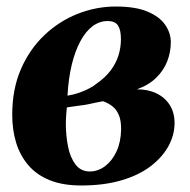

<svg xmlns="http://www.w3.org/2000/svg" viewBox="-20 -558 582 589"><path d="M229 11Q172 11 131.8 -5.5Q91.5 -22 66.2 -52Q41 -82 29.2 -121.2Q17.5 -160.5 17.5 -206Q17.5 -284.5 44.2 -346Q71 -407.5 116.5 -450.5Q162 -493.5 218.8 -515.8Q275.5 -538 335 -538Q396 -538 433 -522.2Q470 -506.5 487 -481.5Q504 -456.5 504 -428.5Q504 -398.5 493.2 -370.5Q482.5 -342.5 459.5 -319.8Q436.5 -297 400 -284Q434.5 -284 460.2 -271.5Q486 -259 500.8 -235.8Q515.5 -212.5 515.5 -180.5Q515.5 -144 496.8 -109.8Q478 -75.5 442 -48Q406 -20.5 352.5 -4.8Q299 11 229 11ZM255.5 -32Q280.5 -32 302 -48Q323.5 -64 337 -92.5Q350.5 -121 351.5 -159.5Q352 -188.5 344.2 -206Q336.5 -223.5 323.5 -233Q310.5 -242.5 296 -247.5Q285 -245.5 273.2 -243Q261.5 -240.5 249.8 -238Q238 -235.5 227 -234.5Q216.5 -233 206 -231.5Q195.5 -230 185 -228.5Q184 -218 183 -204.2Q182 -190.5 182 -178.5Q182 -141.5 188.8 -108Q195.5 -74.5 211.8 -53.2Q228 -32 255.5 -32ZM187 -264.5Q205.5 -267.5 222.8 -273.5Q240 -279.5 254.2 -287Q268.5 -294.5 277 -302Q303 -320 319.5 -342Q336 -364 343.5 -388.2Q351 -412.5 351 -437.5Q351 -466 342 -479.8Q333 -493.5 310.5 -493.5Q285.5 -493.5 264.2 -477.8Q243 -462 226.8 -432Q210.5 -402 200.2 -359.8Q190 -317.5 187 -264.5Z"/></svg>

Font: Merriweather 96pt Black
Style: Italic
Weight: 900
Italic angle: -7.8°
Version: Version 2.101